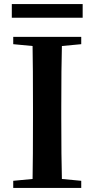

<svg xmlns="http://www.w3.org/2000/svg" viewBox="-20 -923 463 943"><path d="M45 0V-35L140 -44Q142 -143 142 -346V-395Q142 -596 140 -697L45 -706V-742H379V-706L284 -697Q281 -597 281 -395V-346Q281 -144 284 -44L379 -35V0ZM38 -836V-903H386V-836Z"/></svg>

Font: GenRyuMin TW B
Style: Regular
Weight: 700
Version: Version 1.501;PS 1;hotconv 16.6.51;makeotf.lib2.5.65220